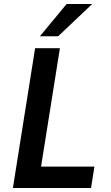

<svg xmlns="http://www.w3.org/2000/svg" viewBox="-20 -948 559 968"><path d="M45 0 157 -705H282L187 -108H456L439 0ZM181 -765 316 -928H445L273 -765Z"/></svg>

Font: Nunito Sans 7pt Condensed
Style: Bold Italic
Weight: 700
Width: 3
Italic angle: -9°
Designer: Vernon Adams
Foundry: Vernon Adams
Version: Version 3.101;gftools[0.9.27]